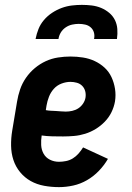

<svg xmlns="http://www.w3.org/2000/svg" viewBox="-20 -760 540 788"><path d="M222 8Q191 8 161 2.5Q131 -3 106 -17Q81 -31 62.5 -53.5Q44 -76 35 -103.5Q26 -131 25.5 -162Q25 -193 30 -223L50 -343Q54 -368 62.5 -393Q71 -418 86.5 -440.5Q102 -463 123 -480.5Q144 -498 168 -509Q192 -520 218 -524Q244 -528 269 -528Q295 -528 320.5 -524Q346 -520 368.5 -509.5Q391 -499 409 -482.5Q427 -466 437.5 -443.5Q448 -421 452 -395.5Q456 -370 452 -344Q448 -321 437.5 -299.5Q427 -278 410 -260.5Q393 -243 372.5 -230.5Q352 -218 329.5 -211Q307 -204 284 -202Q261 -200 239 -200Q217 -200 194.5 -200.5Q172 -201 151 -204Q148 -184 149 -164.5Q150 -145 159 -129Q168 -113 185 -104.5Q202 -96 222 -96Q236 -96 251 -99Q266 -102 279 -110Q292 -118 302.5 -130Q313 -142 321 -155L423 -108Q408 -82 386 -59Q364 -36 337 -20.5Q310 -5 280.5 1.5Q251 8 222 8ZM250 -302Q263 -302 276.5 -305Q290 -308 301.5 -315.5Q313 -323 321 -335Q329 -347 331 -360Q333 -374 329.5 -386.5Q326 -399 317 -408Q308 -417 295 -420.5Q282 -424 269 -424Q251 -424 232.5 -417Q214 -410 201 -395.5Q188 -381 181 -363Q174 -345 171 -327L168 -308Q178 -306 188.5 -305.5Q199 -305 209 -304.5Q219 -304 229.5 -303Q240 -302 250 -302ZM126 -600Q130 -621 138 -641Q146 -661 160.5 -678Q175 -695 194 -707.5Q213 -720 233.5 -727.5Q254 -735 275 -737.5Q296 -740 316 -740Q337 -740 357 -737.5Q377 -735 395 -727.5Q413 -720 428 -707.5Q443 -695 451.5 -678Q460 -661 461.5 -641Q463 -621 460 -600H366Q369 -614 365.5 -626.5Q362 -639 352.5 -647.5Q343 -656 330 -659Q317 -662 303 -662Q290 -662 276 -659Q262 -656 249.5 -647.5Q237 -639 229.5 -626.5Q222 -614 220 -600Z"/></svg>

Font: Iosevka SS04 Extrabold
Style: Italic
Weight: 800
Italic angle: -9°
Monospace: yes
Designer: Belleve Invis
Foundry: Belleve Invis
Version: Version 19.0.0; ttfautohint (v1.8.4)